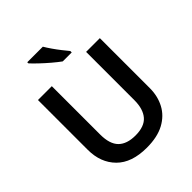

<svg xmlns="http://www.w3.org/2000/svg" viewBox="-254 -1092 1255 1255"><g transform="rotate(-45 373.5 -464.0)"><path d="M659 -252Q659 -178 627.5 -118.5Q596 -59 532 -24.5Q468 10 370 10Q231 10 159 -62.5Q87 -135 87 -254V-714H215V-267Q215 -179 255 -139Q295 -99 374 -99Q457 -99 494.5 -142.5Q532 -186 532 -268V-714H659ZM356 -938Q369 -916 388 -888.5Q407 -861 427.5 -835Q448 -809 463 -791V-778H380Q355 -796 322 -824Q289 -852 258.5 -881Q228 -910 212 -928V-938Z"/></g></svg>

Font: Noto Sans Tamil SemiBold
Style: Regular
Weight: 600
Designer: Jelle Bosma - Monotype Design Team
Foundry: Monotype Imaging Inc.
Version: Version 2.004; ttfautohint (v1.8.4.7-5d5b)